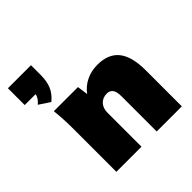

<svg xmlns="http://www.w3.org/2000/svg" viewBox="-205 -960 1124 1124"><g transform="rotate(-45 357.5 -397.5)"><path d="M147.9 -558.1 80.1 -603Q109.4 -626.5 115.2 -655.8H24.9V-794.9H215.8V-714.8Q215.8 -663.6 200.7 -626.5Q185.5 -589.4 147.9 -558.1ZM127.9 0V-365.2Q127.9 -433.1 120.1 -509.8H319.8L329.1 -442.9Q356.4 -480.5 398.7 -501.2Q440.9 -522 492.2 -522Q582.5 -522 626.2 -467.3Q669.9 -412.6 669.9 -298.8V0H461.9V-291Q461.9 -330.1 449.2 -346.9Q436.5 -363.8 412.1 -363.8Q377.9 -363.8 356.9 -341.3Q335.9 -318.8 335.9 -282.2V0Z"/></g></svg>

Font: Mulish ExtraBlack
Style: Regular
Weight: 1000
Designer: Vernon Adams
Foundry: Vernon Adams
Version: Version 3.603; ttfautohint (v1.8.3)